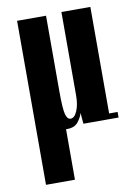

<svg xmlns="http://www.w3.org/2000/svg" viewBox="-87 -579 621 882"><g transform="rotate(-10 224.0 -138.0)"><path d="M195.5 11Q192.5 11 190 11V246.5H55V-518.5H190V-165.5Q190 -86 196.8 -59.5Q203.5 -33 219.5 -33Q237.5 -33 250 -61.8Q262.5 -90.5 262.5 -135V-523H397.5V-26H437V0H273L268.5 -51.5Q264 -32.5 247.2 -10.8Q230.5 11 195.5 11Z"/></g></svg>

Font: Imbue 50pt ExtraBold
Style: Regular
Weight: 800
Designer: Tyler Finck
Foundry: Etcetera Type Company
Version: Version 1.102; ttfautohint (v1.8.3)